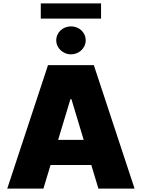

<svg xmlns="http://www.w3.org/2000/svg" viewBox="-20 -1111 835 1131"><path d="M262.8 -727.3H532.7L772.7 0H559.7L517.8 -139.2H277.7L235.8 0H22.7ZM220.2 -1001.4V-1090.9H575.3V-1001.4ZM398.1 -955.6Q415.8 -955.6 431.5 -949.6Q447.1 -943.5 459 -932.5Q470.9 -921.5 477.8 -906.4Q484.7 -891.3 484.7 -873.2Q484.7 -855.5 477.6 -840.4Q470.5 -825.3 458.6 -814.3Q446.7 -803.3 430.9 -797.1Q415.1 -790.8 398.1 -790.8Q381 -790.8 365.4 -797.1Q349.8 -803.3 337.7 -814.5Q325.6 -825.6 318.5 -840.7Q311.4 -855.8 311.4 -873.2Q311.4 -891.3 318.4 -906.4Q325.3 -921.5 337.2 -932.4Q349.1 -943.2 364.9 -949.4Q380.7 -955.6 398.1 -955.6ZM473 -286.9 400.6 -527H394.9L322.4 -286.9Z"/></svg>

Font: Inter P Black
Style: Regular
Weight: 900
Designer: Rasmus Andersson
Foundry: rsms
Version: Version 3.018;git-588b23468